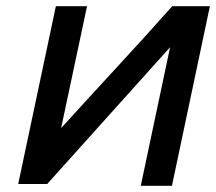

<svg xmlns="http://www.w3.org/2000/svg" viewBox="-20 -603 700 622"><path d="M660 -583 537 -1H436L531 -450L133 -7H39L161 -583H262L178 -188Q268 -287 359 -385.5Q450 -484 538 -583Z"/></svg>

Font: New Athena Unicode
Style: Bold Italic
Weight: 700
Designer: J. Rusten 1997; rev. by R. Hancock 2001, 2002, rev. by D. Mastronarde 2002-2021
Foundry: Society for Classical Studies (formerly American Philological Association)
Version: Version 5.008